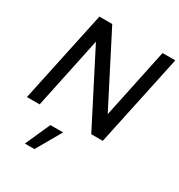

<svg xmlns="http://www.w3.org/2000/svg" viewBox="-221 -848 1185 1269"><g transform="rotate(30 372.0 -213.5)"><path d="M165 -700H263L535 -169L647 -700H744L595 0H507L228 -545L113 0H16ZM243 83H340L231 273H158Z"/></g></svg>

Font: Red Hat Display Medium
Style: Italic
Weight: 500
Italic angle: -12°
Designer: Pentagram / MCKL
Foundry: Pentagram / MCKL
Version: Version 1.003; Red Hat Display Medium Italic